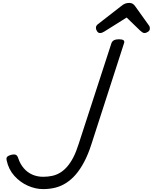

<svg xmlns="http://www.w3.org/2000/svg" viewBox="-20 -1286 1054 1325"><path d="M277 19Q225 19 172 -4.5Q119 -28 79 -72.5Q39 -117 26 -179Q22 -197 30 -204.5Q38 -212 55 -217Q80 -223 90.5 -217Q101 -211 107 -191Q120 -153 144.5 -124.5Q169 -96 203 -81Q237 -66 278 -66Q311 -66 340.5 -72.5Q370 -79 395.5 -94.5Q421 -110 444 -136.5Q467 -163 486.5 -201Q506 -239 523 -293L749 -988Q754 -1002 767 -1008.5Q780 -1015 801 -1015Q823 -1015 832 -1008.5Q841 -1002 836 -988L610 -288Q588 -220 561 -169Q534 -118 503.5 -82.5Q473 -47 437.5 -24Q402 -1 362 9Q322 19 277 19ZM670 -1058Q658 -1058 650 -1070Q642 -1082 642 -1093Q642 -1103 645.5 -1108Q649 -1113 653 -1117L815 -1243Q830 -1256 843.5 -1261Q857 -1266 873 -1266Q886 -1266 896.5 -1259.5Q907 -1253 915 -1240L1008 -1110Q1013 -1103 1013.5 -1097.5Q1014 -1092 1014 -1087Q1014 -1075 1001 -1066.5Q988 -1058 979 -1058Q969 -1058 962 -1063Q955 -1068 947 -1075L854 -1165L701 -1069Q694 -1065 686.5 -1061.5Q679 -1058 670 -1058Z"/></svg>

Font: Playwrite NZ
Style: Regular
Weight: 400
Designer: Veronika Burian, José Scaglione
Foundry: TypeTogether
Version: Version 1.002